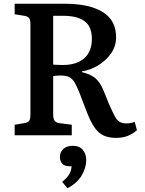

<svg xmlns="http://www.w3.org/2000/svg" viewBox="-20 -720 771 1022"><path d="M598 14Q539 14 506 -15.5Q473 -45 446 -114L401 -231Q389 -260 378 -279.5Q367 -299 350.5 -308.5Q334 -318 304 -318Q280 -318 263 -315V-114Q263 -89 270 -78Q277 -67 300 -64L362 -56V0H58V-56L111 -65Q130 -68 136 -78Q142 -88 142 -116V-589Q142 -613 135.5 -623Q129 -633 109 -636L58 -644V-700H326Q455 -700 526.5 -656Q598 -612 598 -522Q598 -474 571 -435.5Q544 -397 502.5 -372Q461 -347 416 -340V-336Q460 -326 485.5 -305.5Q511 -285 529 -243L560 -167Q581 -117 598 -90Q615 -63 653 -63Q662 -63 672 -64.5Q682 -66 697 -71L709 -27Q687 -7 659.5 3.5Q632 14 598 14ZM314 -374Q388 -374 428.5 -410Q469 -446 469 -513Q469 -578 430.5 -607Q392 -636 315 -636H263V-376Q280 -375 292 -374.5Q304 -374 314 -374ZM339 282 311 248Q341 223 350.5 204Q360 185 361 165H351Q323 165 311 151Q299 137 299 117Q299 88 318 72Q337 56 367 56Q403 56 421 78Q439 100 439 132Q439 172 415 213.5Q391 255 339 282Z"/></svg>

Font: Literata Medium
Style: Regular
Weight: 500
Designer: Latin by Veronika Burian and Jose Scaglione. Greek by Irene Vlachou. Cyrillic by Vera Evstafieva.
Foundry: TypeTogether
Version: Version 3.103; ttfautohint (v1.8.4.7-5d5b);gftools[0.9.29]